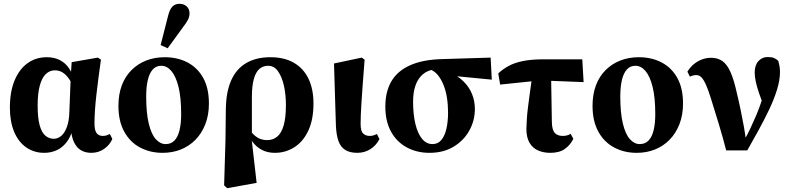

<svg xmlns="http://www.w3.org/2000/svg" viewBox="-20 -789 4157 1010"><path d="M213 15Q159 15 118 -13.5Q77 -42 54.5 -95.5Q32 -149 32 -223Q32 -307 57 -366.5Q82 -426 125.5 -457Q169 -488 226 -488Q266 -488 295.5 -472.5Q325 -457 343.5 -429Q362 -401 370 -365H379L364 -336Q351 -365 336.5 -383Q322 -401 305.5 -410Q289 -419 268 -419Q241 -419 220.5 -399Q200 -379 189 -337.5Q178 -296 178 -234Q178 -169 188.5 -130.5Q199 -92 218.5 -75.5Q238 -59 263 -59Q284 -59 302 -74Q320 -89 332 -121.5Q344 -154 345 -204L352 -385L357 -462L495 -486L511 -475Q504 -427 498 -380Q492 -333 487 -289.5Q482 -246 479.5 -208Q477 -170 477 -139Q477 -104 488 -89Q499 -74 521 -74Q532 -74 541 -77Q550 -80 558 -84L571 -58Q557 -26 527.5 -5.5Q498 15 460 15Q430 15 407 2Q384 -11 370 -39.5Q356 -68 353 -112L364 -113Q351 -66 328 -38Q305 -10 275.5 2.5Q246 15 213 15Z M835 15Q770 15 717 -13Q664 -41 633.5 -96.5Q603 -152 603 -232Q603 -293 621 -340.5Q639 -388 672.5 -421Q706 -454 750 -471Q794 -488 846 -488Q914 -488 966.5 -460.5Q1019 -433 1049 -379Q1079 -325 1079 -244Q1079 -184 1060 -135.5Q1041 -87 1008 -53.5Q975 -20 931 -2.5Q887 15 835 15ZM851 -31Q880 -31 898 -50Q916 -69 924.5 -104.5Q933 -140 933 -189Q933 -276 919 -332Q905 -388 881.5 -415.5Q858 -443 829 -443Q801 -443 783.5 -423.5Q766 -404 757.5 -368Q749 -332 749 -282Q749 -195 762.5 -139Q776 -83 799.5 -57Q823 -31 851 -31ZM825 -552 864 -705Q873 -741 887.5 -755Q902 -769 924 -769Q947 -769 962 -755.5Q977 -742 977 -719Q977 -701 968.5 -684.5Q960 -668 942 -645L862 -535Z M1159 186 1166 -48 1168 -214Q1169 -305 1196 -366Q1223 -427 1275.5 -457.5Q1328 -488 1402 -488Q1476 -488 1526.5 -458.5Q1577 -429 1603 -374.5Q1629 -320 1629 -245Q1629 -160 1602 -102Q1575 -44 1528.5 -14.5Q1482 15 1426 15Q1388 15 1358.5 0Q1329 -15 1307.5 -44Q1286 -73 1274 -112L1272 -116L1279 -127Q1297 -98 1314 -81.5Q1331 -65 1348.5 -58.5Q1366 -52 1386 -52Q1416 -52 1438 -70Q1460 -88 1472 -128.5Q1484 -169 1484 -236Q1484 -292 1473.5 -338.5Q1463 -385 1442.5 -414Q1422 -443 1391 -443Q1363 -443 1344 -426Q1325 -409 1315 -372.5Q1305 -336 1305 -278V-74L1303 -63L1330 173L1175 201Z M1859 15Q1821 15 1796.5 0Q1772 -15 1760.5 -47Q1749 -79 1747 -129L1737 -455L1883 -486L1898 -475Q1892 -399 1888 -344Q1884 -289 1881.5 -250Q1879 -211 1878 -184Q1877 -157 1877 -137Q1877 -99 1890.5 -86.5Q1904 -74 1925 -74Q1936 -74 1945.5 -77Q1955 -80 1963 -84L1976 -57Q1959 -24 1928.5 -4.5Q1898 15 1859 15Z M2239 15Q2173 15 2120 -13.5Q2067 -42 2037 -96.5Q2007 -151 2007 -228Q2007 -307 2039 -361.5Q2071 -416 2137 -445.5Q2203 -475 2302 -478L2561 -486L2567 -370L2310 -395L2265 -424Q2228 -419 2203 -397Q2178 -375 2165.5 -339Q2153 -303 2153 -255Q2153 -188 2165 -137.5Q2177 -87 2200 -59Q2223 -31 2255 -31Q2284 -31 2302 -53Q2320 -75 2328.5 -112.5Q2337 -150 2337 -197Q2337 -238 2331 -275.5Q2325 -313 2312.5 -343.5Q2300 -374 2282 -395.5Q2264 -417 2239 -425L2257 -432Q2309 -426 2350 -407Q2391 -388 2419.5 -359.5Q2448 -331 2463 -294.5Q2478 -258 2478 -216Q2478 -155 2449 -102.5Q2420 -50 2366.5 -17.5Q2313 15 2239 15Z M2611 -344 2601 -403Q2626 -426 2656.5 -442.5Q2687 -459 2731.5 -468Q2776 -477 2840 -477H3043L3050 -357L2822 -366ZM2875 15Q2839 15 2810.5 2.5Q2782 -10 2765.5 -38Q2749 -66 2749 -111Q2750 -137 2751.5 -163.5Q2753 -190 2757 -221.5Q2761 -253 2766.5 -294.5Q2772 -336 2780 -391H2879L2883 -147Q2884 -105 2898.5 -89.5Q2913 -74 2941 -74Q2953 -74 2963.5 -77Q2974 -80 2982 -85L2996 -59Q2981 -27 2952 -6Q2923 15 2875 15Z M3329 15Q3264 15 3211 -13Q3158 -41 3127.5 -96.5Q3097 -152 3097 -232Q3097 -293 3115 -340.5Q3133 -388 3166.5 -421Q3200 -454 3244 -471Q3288 -488 3340 -488Q3408 -488 3460.5 -460.5Q3513 -433 3543 -379Q3573 -325 3573 -244Q3573 -184 3554 -135.5Q3535 -87 3502 -53.5Q3469 -20 3425 -2.5Q3381 15 3329 15ZM3345 -31Q3374 -31 3392 -50Q3410 -69 3418.5 -104.5Q3427 -140 3427 -189Q3427 -276 3413 -332Q3399 -388 3375.5 -415.5Q3352 -443 3323 -443Q3295 -443 3277.5 -423.5Q3260 -404 3251.5 -368Q3243 -332 3243 -282Q3243 -195 3256.5 -139Q3270 -83 3293.5 -57Q3317 -31 3345 -31Z M3800 2Q3782 -68 3762 -134Q3742 -200 3721 -267Q3706 -316 3693.5 -343.5Q3681 -371 3669.5 -382.5Q3658 -394 3643 -394Q3633 -394 3625.5 -392Q3618 -390 3609 -386L3596 -412Q3611 -436 3630.5 -452Q3650 -468 3673 -476.5Q3696 -485 3721 -485Q3756 -485 3780.5 -467.5Q3805 -450 3823 -409.5Q3841 -369 3856 -300Q3867 -255 3876 -211Q3885 -167 3893 -123.5Q3901 -80 3906 -35H3885L3894 -50Q3911 -79 3927 -113Q3943 -147 3958.5 -183.5Q3974 -220 3987 -259.5Q4000 -299 4010 -341L4005 -215Q3985 -263 3973 -298.5Q3961 -334 3955.5 -360.5Q3950 -387 3950 -407Q3950 -446 3969.5 -467.5Q3989 -489 4018 -489Q4040 -489 4051.5 -484Q4063 -479 4074 -469Q4078 -454 4080.5 -441.5Q4083 -429 4083 -410Q4083 -368 4067.5 -317.5Q4052 -267 4026 -212.5Q4000 -158 3970 -103.5Q3940 -49 3911 2Z"/></svg>

Font: Source Serif 4 36pt
Style: Bold
Weight: 700
Designer: Frank Grießhammer
Foundry: Adobe Systems Incorporated
Version: Version 4.004;hotconv 1.0.116;makeotfexe 2.5.65601